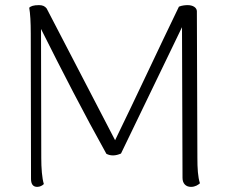

<svg xmlns="http://www.w3.org/2000/svg" viewBox="-20 -719 890 749"><path d="M750 -103 748 -676C747 -690 732 -699 712 -699C704 -699 690 -698 678 -693C599 -530 510 -338 429 -172C341 -341 251 -514 162 -686C155 -695 146 -699 132 -699C111 -699 100 -695 94 -689C98 -666 100 -633 100 -588L101 -21C101 -2 108 10 125 10C136 10 145 5 151 -1C144 -24 141 -63 141 -103L140 -606C221 -444 309 -273 395 -119C412 -110 431 -111 452 -120L690 -613L692 -25C692 -3 705 10 725 10C742 10 753 2 760 -4C752 -28 750 -63 750 -103Z"/></svg>

Font: Arima Koshi Light
Style: Regular
Weight: 300
Designer: Joana Correia and Natanael Gama
Foundry: NDISCOVER
Version: Version 1.019;PS 001.019;hotconv 1.0.88;makeotf.lib2.5.64775